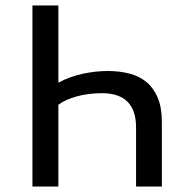

<svg xmlns="http://www.w3.org/2000/svg" viewBox="-20 -682 690 702"><path d="M477.5 0V-215.8Q477.5 -341.3 352.5 -341.3Q328.6 -341.3 305.4 -338.4Q282.2 -335.4 261.5 -329.8Q240.7 -324.2 223.4 -316.4Q206.1 -308.6 193.4 -298.8V0H98.6V-662.1H193.4V-379.9Q234.9 -401.9 281.7 -412.1Q328.6 -422.4 374.5 -422.4Q417.5 -422.4 453.9 -412.8Q490.2 -403.3 516.4 -381.3Q542.5 -359.4 557.1 -323.7Q571.8 -288.1 571.8 -236.3V0Z"/></svg>

Font: PT Astra Sans
Style: Regular
Weight: 400
Designer: A.Korolkova, I. Chaeva
Foundry: ParaType Ltd
Version: Version 1.001; ttfautohint (v1.6)